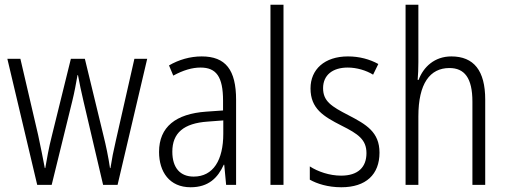

<svg xmlns="http://www.w3.org/2000/svg" viewBox="-20 -780 2138 810"><path d="M332 -354 415 0H476L601 -532H547L469 -188C458 -141 452 -110 446 -71H444C437 -119 427 -166 417 -206L338 -532H279L199 -208C186 -158 177 -106 171 -71H169C161 -113 152 -159 141 -210L66 -532H11L137 0H198L285 -354C294 -390 301 -429 307 -463H309C315 -430 323 -392 332 -354Z M831 -542C782 -542 734 -528 693 -504L711 -461C753 -484 791 -495 826 -495C892 -495 921 -457 921 -355V-314L850 -309C722 -300 651 -245 651 -139C651 -55 695 10 784 10C860 10 899 -30 924 -85H926L934 0H976V-359C976 -485 932 -542 831 -542ZM856 -267 922 -272V-216C922 -105 880 -35 797 -35C741 -35 707 -71 707 -140C707 -219 755 -260 856 -267Z M1176 0V-760H1121V0Z M1581 -136C1581 -223 1525 -255 1450 -294C1378 -331 1343 -353 1343 -408C1343 -463 1383 -495 1447 -495C1485 -495 1525 -483 1554 -465L1576 -510C1540 -530 1496 -542 1448 -542C1349 -542 1290 -487 1290 -407C1290 -322 1344 -289 1421 -250C1491 -215 1526 -191 1526 -134C1526 -75 1491 -39 1419 -39C1370 -39 1321 -56 1287 -78V-22C1317 -5 1363 10 1420 10C1524 10 1581 -44 1581 -136Z M1745 -518V-760H1691V0H1745V-289C1745 -428 1794 -493 1876 -493C1939 -493 1973 -452 1973 -351V0H2027V-360C2027 -482 1979 -542 1884 -542C1813 -542 1766 -497 1746 -443H1742C1744 -467 1745 -489 1745 -518Z"/></svg>

Font: Noto Sans Arabic UI Cn Lt
Style: Regular
Weight: 300
Width: 3
Designer: Monotype Design Team, Nadine Chahine and Nizar Qandah
Foundry: Monotype Imaging Inc.
Version: Version 2.010